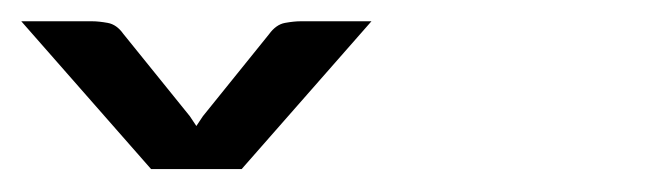

<svg xmlns="http://www.w3.org/2000/svg" viewBox="-64 -928 592 176"><path d="M276.5 -908.5 157.5 -773H74.5L-44.5 -908.5H20.5Q26.5 -908.5 34.8 -907Q43 -905.5 49 -897L110 -821.5L116 -812.5L122 -821.5L182.5 -896.5Q189 -905.5 197.2 -907Q205.5 -908.5 211.5 -908.5Z"/></svg>

Font: Lato
Style: Regular
Weight: 400
Designer: Lukasz Dziedzic with Adam Twardoch and Botio Nikoltchev
Foundry: tyPoland Lukasz Dziedzic
Version: Version 2.015; 2015-08-06; http://www.latofonts.com/